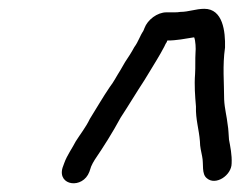

<svg xmlns="http://www.w3.org/2000/svg" viewBox="-20 -691 546 436"><path d="M419 -606H421C424 -599 425 -580 424 -572C423 -556 424 -539 423 -523C421 -497 423 -473 425 -449C424 -420 432 -397 434 -370C434 -357 437 -347 439 -336C443 -318 437 -296 450 -286C470 -269 506 -293 506 -320C507 -339 503 -358 500 -374C499 -385 499 -397 497 -408C495 -427 490 -444 489 -465C489 -503 485 -542 491 -583C492 -620 486 -671 444 -671C425 -671 408 -664 390 -664C385 -663 380 -663 375 -663H358C337 -663 315 -646 308 -627C307 -624 306 -622 305 -620C298 -610 294 -596 285 -584C278 -571 272 -562 264 -550L253 -531C244 -517 239 -506 229 -493C214 -471 199 -445 184 -421C175 -402 162 -386 152 -370C145 -356 132 -338 126 -321L122 -310C110 -269 168 -261 183 -301L187 -313C189 -318 192 -323 195 -328C216 -359 235 -389 254 -424C273 -453 289 -480 308 -509L319 -527C331 -547 342 -564 353 -585C355 -590 357 -593 359 -596C359 -597 359 -598 360 -599C381 -599 400 -603 419 -606Z"/></svg>

Font: Electronic
Style: SeBdIt
Weight: 600
Version: Version 1.011